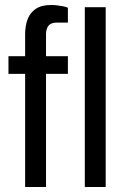

<svg xmlns="http://www.w3.org/2000/svg" viewBox="-20 -752 507 772"><path d="M81 0V-455H14V-526H81V-613Q81 -648 91 -674.5Q101 -701 124 -716.5Q147 -732 186 -732Q197 -732 209 -730.5Q221 -729 232.5 -727Q244 -725 253 -721V-661H207Q185 -661 175 -648.5Q165 -636 165 -614V-526H253V-455H165V0ZM321 0V-723H405V0Z"/></svg>

Font: Archivo SemiCondensed
Style: Regular
Weight: 400
Width: 4
Designer: Hector Gatti
Foundry: Omnibus-Type
Version: Version 2.001